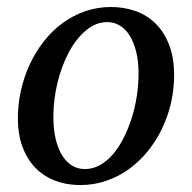

<svg xmlns="http://www.w3.org/2000/svg" viewBox="-20 -514 546 546"><path d="M374 -304.2Q374 -339.8 367.2 -367.2Q360.4 -394.5 348.6 -413.1Q336.9 -431.6 320.6 -441.4Q304.2 -451.2 285.2 -451.2Q252.4 -451.2 224.4 -427.5Q196.3 -403.8 175.8 -365.5Q155.3 -327.1 143.6 -279.1Q131.8 -231 131.8 -182.1Q131.8 -145 138.7 -117.2Q145.5 -89.4 157.7 -70.6Q169.9 -51.8 186 -42.5Q202.1 -33.2 221.2 -33.2Q244.6 -33.2 265.4 -45.2Q286.1 -57.1 303 -77.4Q319.8 -97.7 333 -124.5Q346.2 -151.4 355.5 -181.4Q364.7 -211.4 369.4 -243.2Q374 -274.9 374 -304.2ZM475.1 -299.8Q475.1 -259.3 466.1 -220.5Q457 -181.6 440.2 -147Q423.3 -112.3 399.7 -83.3Q376 -54.2 346.4 -33Q316.9 -11.7 282.2 0.2Q247.6 12.2 209 12.2Q168 12.2 134.8 -1Q101.6 -14.2 78.6 -38.8Q55.7 -63.5 43.2 -98.4Q30.8 -133.3 30.8 -176.8Q30.8 -217.3 39.6 -256.6Q48.3 -295.9 64.7 -331.1Q81.1 -366.2 104.5 -396.2Q127.9 -426.3 157.5 -448Q187 -469.7 221.9 -481.9Q256.8 -494.1 295.9 -494.1Q332 -494.1 364.5 -482.9Q397 -471.7 421.6 -447.8Q446.3 -423.8 460.7 -387.2Q475.1 -350.6 475.1 -299.8Z"/></svg>

Font: Charis SIL Am
Style: Italic
Weight: 400
Italic angle: -11°
Foundry: SIL International
Version: Version 5.000